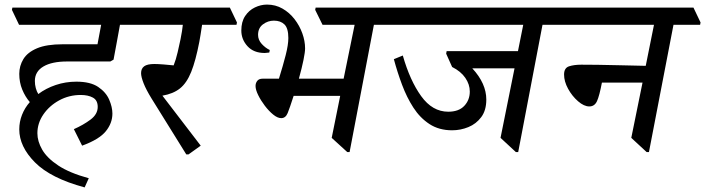

<svg xmlns="http://www.w3.org/2000/svg" viewBox="-20 -653 3074 837"><path d="M367 124 349 164Q201 124 132.5 55Q64 -14 64 -89Q64 -122 76 -152.5Q88 -183 110 -208Q90 -231 77 -262.5Q64 -294 64 -331Q64 -366 82 -395.5Q100 -425 141.5 -442.5Q183 -460 253 -460H405L421 -545H63L32 -610L34 -620H588L619 -555L617 -545H503Q496 -507 488.5 -465.5Q481 -424 475 -393L461 -385H273Q206 -385 169 -363Q132 -341 132 -300Q132 -284 136 -269Q140 -254 147 -243Q180 -268 223 -282.5Q266 -297 313 -297Q374 -297 408 -274Q442 -251 456 -218.5Q470 -186 470 -158Q470 -116 441 -80.5Q412 -45 338 -18L302 -90Q343 -108 374.5 -131.5Q406 -155 406 -187Q406 -216 385 -227.5Q364 -239 332 -239Q281 -239 238 -215.5Q195 -192 169 -154Q143 -116 143 -72Q143 -37 164 -0.5Q185 36 234 68.5Q283 101 367 124Z M802 20H792L641 -223Q617 -262 606 -290Q595 -318 595 -334Q595 -354 608.5 -364Q622 -374 653 -374Q668 -374 693.5 -372Q719 -370 737 -368Q747 -393 754.5 -425.5Q762 -458 767 -482Q771 -503 773.5 -518Q776 -533 777 -545H595L564 -610L566 -620H982L1013 -555L1011 -545H861Q858 -526 854.5 -503Q851 -480 849 -471Q833 -388 813.5 -339.5Q794 -291 764.5 -267.5Q735 -244 688 -236L855 -18Z M1125 -310H1196Q1214 -368 1225.5 -413Q1237 -458 1237 -487Q1237 -530 1220 -546.5Q1203 -563 1174 -563Q1148 -563 1126.5 -547Q1105 -531 1105 -501Q1105 -479 1121 -461.5Q1137 -444 1156 -435L1154 -424Q1144 -423 1139.5 -422.5Q1135 -422 1134 -422Q1086 -422 1059 -451.5Q1032 -481 1032 -520Q1032 -558 1048.5 -583Q1065 -608 1091 -620.5Q1117 -633 1144 -633Q1181 -633 1211.5 -615.5Q1242 -598 1264 -569.5Q1286 -541 1298 -507.5Q1310 -474 1310 -442Q1310 -426 1303 -391.5Q1296 -357 1283 -310H1478L1526 -545H1386L1354 -610L1356 -620H1697L1729 -555L1727 -545H1610L1504 10H1494L1426 -52L1463 -235H1260Q1243 -182 1234 -160Q1225 -138 1206 -138Q1190 -138 1171 -153.5Q1152 -169 1134.5 -192Q1117 -215 1105.5 -238.5Q1094 -262 1094 -278Q1094 -291 1101.5 -300.5Q1109 -310 1125 -310Z M1951 -85Q1894 -85 1852.5 -112Q1811 -139 1782 -184Q1753 -229 1732.5 -284Q1712 -339 1697 -395L1736 -411Q1767 -302 1816 -234Q1865 -166 1934 -166Q1980 -166 2004 -191.5Q2028 -217 2028 -254Q2028 -285 2008.5 -313.5Q1989 -342 1951 -361L1925 -419L1927 -430H2238L2261 -545H1705L1674 -610L1676 -620H2433L2464 -555L2462 -545H2345L2239 10H2229L2162 -52L2223 -355H2039Q2100 -289 2100 -219Q2100 -172 2078 -142.5Q2056 -113 2022 -99Q1988 -85 1951 -85Z M3032 -545H2916L2809 10H2799L2732 -52L2781 -293H2604Q2593 -235 2582.5 -212Q2572 -189 2549 -189Q2526 -189 2500 -211.5Q2474 -234 2456.5 -266Q2439 -298 2439 -328Q2439 -357 2461 -364Q2483 -371 2514 -371Q2541 -371 2585.5 -370.5Q2630 -370 2684.5 -368.5Q2739 -367 2795 -366L2831 -545H2440L2409 -610L2411 -620H3003L3034 -555Z"/></svg>

Font: Tiro Devanagari Sanskrit
Style: Italic
Weight: 400
Italic angle: -11°
Designer: Devanagari: John Hudson & Fiona Ross, assisted by Paul Hanslow. Latin: John Hudson with Paul Hanslow, assisted by Kaja S
Foundry: Tiro Typeworks Ltd.
Version: Version 1.52